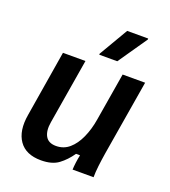

<svg xmlns="http://www.w3.org/2000/svg" viewBox="-131 -796 800 902"><g transform="rotate(20 269.0 -345.0)"><path d="M176.7 10Q100.8 10 67.1 -38.3Q33.3 -86.7 47.5 -170L101.7 -500H214.2L160 -174.2Q152.5 -130 167.1 -103.8Q181.7 -77.5 220 -77.5Q258.3 -77.5 286.2 -101.7Q314.2 -125.8 332.9 -167.5Q351.7 -209.2 360 -260L400 -500H512.5L450 -125Q444.2 -89.2 440.4 -56.7Q436.7 -24.2 436.7 0H331.7Q332.5 -16.7 335 -36.2Q337.5 -55.8 341.7 -75H321.7Q295.8 -37.5 263.8 -13.8Q231.7 10 176.7 10ZM265 -550V-555L350 -700H455V-695L355 -550Z"/></g></svg>

Font: Familjen Grotesk GF Medium
Style: Italic
Weight: 500
Designer: Anders Wikstroem, Jonas Baeckman, Matilda Gysing, Kristian Moeller
Foundry: Familjen STHML AB
Version: Version 2.000; Beta; Release 4; Build 6